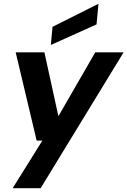

<svg xmlns="http://www.w3.org/2000/svg" viewBox="-20 -776 674 1016"><path d="M47 220 204 -32H174L63 -499H215L289 -161L484 -499H634L195 220ZM249 -538 258 -634 501 -756 491 -647Z"/></svg>

Font: DM Sans 20pt ExtraBold
Style: Italic
Weight: 800
Italic angle: -10°
Version: Version 4.004;gftools[0.9.30]